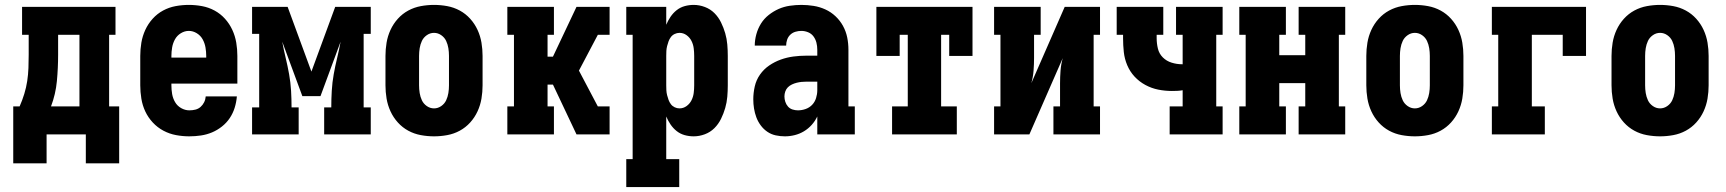

<svg xmlns="http://www.w3.org/2000/svg" viewBox="-20 -548 7040 783"><path d="M34 118V-114H60Q71 -139 79 -165Q87 -191 91 -217.5Q95 -244 96 -271Q97 -298 97 -325V-406H70V-520H451V-406H425V-114H466V118H330V0H170V118ZM188 -114H304V-406H217V-325Q217 -271 212 -217.5Q207 -164 188 -114Z M752 8Q725 8 698 3Q671 -2 646.5 -15Q622 -28 603 -48.5Q584 -69 572.5 -93.5Q561 -118 556.5 -145.5Q552 -173 552 -200V-320Q552 -347 556.5 -374Q561 -401 572.5 -426Q584 -451 602.5 -471.5Q621 -492 645 -505Q669 -518 696 -523Q723 -528 750 -528Q777 -528 804 -523Q831 -518 855 -505Q879 -492 897.5 -471.5Q916 -451 927.5 -426Q939 -401 943.5 -374Q948 -347 948 -320V-207H679V-200Q679 -182 682 -164.5Q685 -147 694 -131.5Q703 -116 719 -107Q735 -98 752 -98Q765 -98 777 -101Q789 -104 798 -112Q807 -120 812.5 -131Q818 -142 819 -155H946Q944 -131 937 -108.5Q930 -86 917 -66.5Q904 -47 885 -32Q866 -17 844.5 -8Q823 1 799.5 4.5Q776 8 752 8ZM821 -313V-320Q821 -337 818 -354.5Q815 -372 806.5 -387.5Q798 -403 782.5 -412.5Q767 -422 750 -422Q733 -422 717.5 -412.5Q702 -403 693.5 -387.5Q685 -372 682 -354.5Q679 -337 679 -320V-313Z M1008 0V-110H1037V-410H1008V-520H1153L1250 -256L1347 -520H1492V-410H1463V-110H1492V0H1302V-110H1331Q1331 -144 1333 -178Q1335 -212 1341 -245.5Q1347 -279 1355 -312Q1363 -345 1369 -378L1287 -156H1213L1131 -378Q1137 -345 1145 -312Q1153 -279 1159 -245.5Q1165 -212 1167 -178Q1169 -144 1169 -110H1198V0Z M1750 8Q1723 8 1696 3Q1669 -2 1645 -15Q1621 -28 1602.5 -48.5Q1584 -69 1572.5 -94Q1561 -119 1556.5 -146Q1552 -173 1552 -200V-320Q1552 -347 1556.5 -374Q1561 -401 1572.5 -426Q1584 -451 1602.5 -471.5Q1621 -492 1645 -505Q1669 -518 1696 -523Q1723 -528 1750 -528Q1777 -528 1804 -523Q1831 -518 1855 -505Q1879 -492 1897.5 -471.5Q1916 -451 1927.5 -426Q1939 -401 1943.5 -374Q1948 -347 1948 -320V-200Q1948 -173 1943.5 -146Q1939 -119 1927.5 -94Q1916 -69 1897.5 -48.5Q1879 -28 1855 -15Q1831 -2 1804 3Q1777 8 1750 8ZM1750 -106Q1766 -106 1779.5 -115.5Q1793 -125 1799.5 -139Q1806 -153 1808.5 -168.5Q1811 -184 1811 -200V-320Q1811 -336 1808.5 -351.5Q1806 -367 1799.5 -381Q1793 -395 1779.5 -404.5Q1766 -414 1750 -414Q1734 -414 1720.5 -404.5Q1707 -395 1700.5 -381Q1694 -367 1691.5 -351.5Q1689 -336 1689 -320V-200Q1689 -184 1691.5 -168.5Q1694 -153 1700.5 -139Q1707 -125 1720.5 -115.5Q1734 -106 1750 -106Z M2049 0V-114H2076V-406H2049V-520H2239V-406H2213V-317H2235L2331 -520H2466V-406H2418L2341 -260L2418 -114H2466V0H2331L2235 -203H2213V-114H2239V0Z M2534 215V101H2560V-406H2534V-520H2697V-447Q2704 -464 2714.5 -479.5Q2725 -495 2739.5 -506.5Q2754 -518 2772 -523Q2790 -528 2809 -528Q2832 -528 2854.5 -519.5Q2877 -511 2893.5 -494.5Q2910 -478 2920.5 -456.5Q2931 -435 2937.5 -412.5Q2944 -390 2946 -366.5Q2948 -343 2948 -320V-200Q2948 -177 2946 -153.5Q2944 -130 2937.5 -107.5Q2931 -85 2920.5 -63.5Q2910 -42 2893.5 -25.5Q2877 -9 2854.5 -0.5Q2832 8 2809 8Q2790 8 2772 3Q2754 -2 2739.5 -13.5Q2725 -25 2714.5 -40.5Q2704 -56 2697 -73V101H2750V215ZM2751 -106Q2767 -106 2780 -115.5Q2793 -125 2800 -139Q2807 -153 2809 -168.5Q2811 -184 2811 -200V-320Q2811 -336 2809 -351.5Q2807 -367 2800 -381Q2793 -395 2780 -404.5Q2767 -414 2751 -414Q2741 -414 2731.5 -409.5Q2722 -405 2716 -397Q2710 -389 2706.5 -379.5Q2703 -370 2700.5 -360Q2698 -350 2697.5 -340Q2697 -330 2697 -320V-200Q2697 -190 2697.5 -180Q2698 -170 2700.5 -160Q2703 -150 2706.5 -140.5Q2710 -131 2716 -123Q2722 -115 2731.5 -110.5Q2741 -106 2751 -106Z M3181 8Q3162 8 3143.5 4Q3125 0 3109.5 -10.5Q3094 -21 3082.5 -36.5Q3071 -52 3064.5 -69.5Q3058 -87 3055 -105.5Q3052 -124 3052 -143Q3052 -169 3058 -195.5Q3064 -222 3079.5 -244Q3095 -266 3117 -281Q3139 -296 3164 -305Q3189 -314 3215.5 -317.5Q3242 -321 3269 -321H3313V-345Q3313 -360 3309.5 -374Q3306 -388 3297.5 -399.5Q3289 -411 3275.5 -416.5Q3262 -422 3248 -422Q3236 -422 3224 -418.5Q3212 -415 3203 -406.5Q3194 -398 3190 -386Q3186 -374 3186 -362H3058Q3058 -385 3064.5 -408.5Q3071 -432 3083.5 -452Q3096 -472 3115 -487Q3134 -502 3155.5 -511.5Q3177 -521 3201 -524.5Q3225 -528 3248 -528Q3273 -528 3298 -524Q3323 -520 3346 -509.5Q3369 -499 3387.5 -481.5Q3406 -464 3418 -442Q3430 -420 3435 -395.5Q3440 -371 3440 -345V-114H3466V0H3313V-73Q3304 -54 3290 -38.5Q3276 -23 3258.5 -12.5Q3241 -2 3221 3Q3201 8 3181 8ZM3234 -98Q3250 -98 3265.5 -103.5Q3281 -109 3292 -120.5Q3303 -132 3308 -148Q3313 -164 3313 -180V-215H3269Q3259 -215 3249 -214Q3239 -213 3229 -210.5Q3219 -208 3209.5 -203.5Q3200 -199 3193 -192Q3186 -185 3182.5 -175Q3179 -165 3179 -155Q3179 -144 3182.5 -133Q3186 -122 3193.5 -113.5Q3201 -105 3212 -101.5Q3223 -98 3234 -98Z M3618 0V-114H3682V-406H3649V-320H3554V-520H3946V-320H3851V-406H3818V-114H3882V0Z M4034 0V-114H4060V-406H4034V-520H4224V-406H4197V-312Q4197 -286 4195 -260Q4193 -234 4186 -209L4322 -520H4466V-406H4440V-114H4466V0H4276V-114H4303V-208Q4303 -234 4305 -260Q4307 -286 4314 -311L4178 0Z M4750 0V-114H4803V-180Q4792 -178 4781 -177.5Q4770 -177 4759 -177Q4731 -177 4703.5 -182.5Q4676 -188 4651 -201.5Q4626 -215 4607 -235.5Q4588 -256 4577 -282Q4566 -308 4563 -336Q4560 -364 4560 -392V-406H4534V-520H4724V-406H4697V-392Q4697 -371 4702 -350Q4707 -329 4722 -314Q4737 -299 4758 -292.5Q4779 -286 4800 -286H4803V-406H4776V-520H4966V-406H4940V-114H4966V0Z M5034 0V-114H5060V-406H5034V-520H5224V-406H5197V-323H5303V-406H5276V-520H5466V-406H5440V-114H5466V0H5276V-114H5303V-209H5197V-114H5224V0Z M5750 8Q5723 8 5696 3Q5669 -2 5645 -15Q5621 -28 5602.5 -48.5Q5584 -69 5572.5 -94Q5561 -119 5556.5 -146Q5552 -173 5552 -200V-320Q5552 -347 5556.5 -374Q5561 -401 5572.5 -426Q5584 -451 5602.5 -471.5Q5621 -492 5645 -505Q5669 -518 5696 -523Q5723 -528 5750 -528Q5777 -528 5804 -523Q5831 -518 5855 -505Q5879 -492 5897.5 -471.5Q5916 -451 5927.5 -426Q5939 -401 5943.5 -374Q5948 -347 5948 -320V-200Q5948 -173 5943.5 -146Q5939 -119 5927.5 -94Q5916 -69 5897.5 -48.5Q5879 -28 5855 -15Q5831 -2 5804 3Q5777 8 5750 8ZM5750 -106Q5766 -106 5779.5 -115.5Q5793 -125 5799.5 -139Q5806 -153 5808.5 -168.5Q5811 -184 5811 -200V-320Q5811 -336 5808.5 -351.5Q5806 -367 5799.5 -381Q5793 -395 5779.5 -404.5Q5766 -414 5750 -414Q5734 -414 5720.5 -404.5Q5707 -395 5700.5 -381Q5694 -367 5691.5 -351.5Q5689 -336 5689 -320V-200Q5689 -184 5691.5 -168.5Q5694 -153 5700.5 -139Q5707 -125 5720.5 -115.5Q5734 -106 5750 -106Z M6064 0V-114H6090V-406H6064V-520H6448V-320H6353V-406H6227V-114H6280V0Z M6750 8Q6723 8 6696 3Q6669 -2 6645 -15Q6621 -28 6602.5 -48.5Q6584 -69 6572.5 -94Q6561 -119 6556.5 -146Q6552 -173 6552 -200V-320Q6552 -347 6556.5 -374Q6561 -401 6572.5 -426Q6584 -451 6602.5 -471.5Q6621 -492 6645 -505Q6669 -518 6696 -523Q6723 -528 6750 -528Q6777 -528 6804 -523Q6831 -518 6855 -505Q6879 -492 6897.5 -471.5Q6916 -451 6927.5 -426Q6939 -401 6943.5 -374Q6948 -347 6948 -320V-200Q6948 -173 6943.5 -146Q6939 -119 6927.5 -94Q6916 -69 6897.5 -48.5Q6879 -28 6855 -15Q6831 -2 6804 3Q6777 8 6750 8ZM6750 -106Q6766 -106 6779.5 -115.5Q6793 -125 6799.5 -139Q6806 -153 6808.5 -168.5Q6811 -184 6811 -200V-320Q6811 -336 6808.5 -351.5Q6806 -367 6799.5 -381Q6793 -395 6779.5 -404.5Q6766 -414 6750 -414Q6734 -414 6720.5 -404.5Q6707 -395 6700.5 -381Q6694 -367 6691.5 -351.5Q6689 -336 6689 -320V-200Q6689 -184 6691.5 -168.5Q6694 -153 6700.5 -139Q6707 -125 6720.5 -115.5Q6734 -106 6750 -106Z"/></svg>

Font: Iosevka Curly Slab Heavy
Style: Regular
Weight: 900
Monospace: yes
Designer: Belleve Invis
Foundry: Belleve Invis
Version: Version 22.1.2; ttfautohint (v1.8.4)